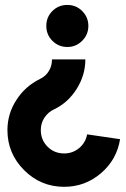

<svg xmlns="http://www.w3.org/2000/svg" viewBox="-20 -532 505 767"><path d="M165 -428.3Q165 -393.3 189.3 -369Q214 -344.3 249 -344.3Q283.7 -344.3 308.3 -369Q333 -393.7 333 -428.3Q333 -463.3 308.3 -488Q284 -512.3 249 -512.3Q213.7 -512.3 189.3 -488Q165 -463.7 165 -428.3ZM236.3 214.3Q319.7 214.3 383 160.3Q446.7 106 459.7 24L328 4.7Q322 38 296 59.7Q270.3 81 236.3 81Q197 81 170 54Q143 27 143 -12.3Q143 -40.3 157.7 -62.3Q165 -73 174.8 -81.7Q184.7 -90.3 197.7 -96Q253 -123 287 -178Q321 -232.7 321 -294.7H187.7Q187.7 -269 175.7 -249.3Q163.7 -228 140 -216.7Q80.7 -187.7 45.3 -132.3Q9.7 -77.3 9.7 -12.3Q9.7 81 76.3 147.7Q143 214.3 236.3 214.3Z"/></svg>

Font: Unageo Variable
Style: Regular
Weight: 300
Designer: Richard Sepsi
Foundry: Richard Sepsi
Version: Version 2.200